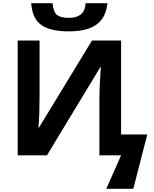

<svg xmlns="http://www.w3.org/2000/svg" viewBox="-20 -966 956 1194"><path d="M90 -714H226V-369Q226 -323 224.5 -269Q223 -215 219 -172H222L552 -714H733V-130H896L809 208H641L733 0H598V-343Q598 -392 601 -448.5Q604 -505 607 -547H603L272 0H90ZM307 -946Q312 -890 335 -872.5Q358 -855 410 -855Q453 -855 480.5 -874.5Q508 -894 513 -946H648Q644 -907 630 -875Q616 -843 588 -819.5Q560 -796 516 -783.5Q472 -771 407 -771Q340 -771 296.5 -783.5Q253 -796 227 -818.5Q201 -841 189 -873.5Q177 -906 174 -946Z"/></svg>

Font: BC Sans
Style: Bold
Weight: 700
Designer: Monotype Design Team
Province of B.C.
Foundry: Monotype Imaging Inc.
Version: Version 2.000;GOOG;noto-source:20170915:90ef993387c0